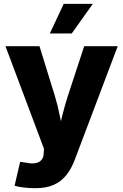

<svg xmlns="http://www.w3.org/2000/svg" viewBox="-20 -782 647 1009"><path d="M56.6 194.3 85.9 68.4 118.7 73.2Q146.5 79.1 166.7 75.2Q187 71.3 198.2 58.1Q209.5 44.9 209.5 23.4L211.4 0.5L8.8 -539.1H187.5L268.1 -278.8Q284.2 -225.1 294.7 -171.4Q305.2 -117.7 318.4 -57.6H280.8Q293.5 -117.7 306.6 -171.9Q319.8 -226.1 336.9 -278.8L422.4 -539.1H598.6L371.6 61Q354.5 105.5 328.4 138.4Q302.2 171.4 262.7 189.2Q223.1 207 166 207Q135.3 207 106.4 203.6Q77.6 200.2 56.6 194.3ZM241.7 -606 314.9 -761.7H467.8L356.9 -606Z"/></svg>

Font: Inter 18pt ExtraBold
Style: Regular
Weight: 800
Designer: Rasmus Andersson
Foundry: rsms
Version: Version 4.001;git-66647c0bb